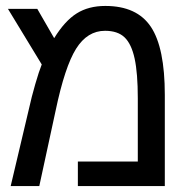

<svg xmlns="http://www.w3.org/2000/svg" viewBox="-20 -629 640 649"><path d="M335.9 -608.9Q442.9 -608.9 490 -538.3Q537.1 -467.8 537.1 -308.1V0H243.2V-83H445.8V-296.9Q445.8 -381.3 435.1 -430.9Q424.3 -480.5 401.1 -502.7Q377.9 -524.9 335 -524.9Q275.4 -524.9 237.3 -464.4Q199.2 -403.8 168 -254.9L112.8 0H16.1L78.1 -262.2Q86.4 -300.3 99.1 -344.2Q111.8 -388.2 121.1 -411.1L6.8 -599.1H106L163.1 -500Q199.2 -558.6 239.3 -583.7Q279.3 -608.9 335.9 -608.9Z"/></svg>

Font: Liberation Mono
Style: Regular
Weight: 400
Monospace: yes
Designer: Steve Matteson
Foundry: Ascender Corporation
Version: Version 2.1.5